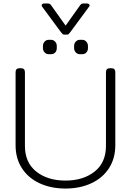

<svg xmlns="http://www.w3.org/2000/svg" viewBox="-20 -1074 756 1109"><path d="M330 -891 223 -1036Q221 -1038 221 -1043Q221 -1048 225 -1051Q229 -1054 235 -1054H254Q265 -1054 269 -1050.5Q273 -1047 280 -1037L359 -926L438 -1037Q445 -1047 449 -1050.5Q453 -1054 464 -1054H483Q491 -1054 495.5 -1048Q500 -1042 495 -1036L388 -891Q380 -880 376.5 -877Q373 -874 365 -874H353Q345 -874 341.5 -877Q338 -880 330 -891ZM228 -796V-809Q228 -823 237.5 -833.5Q247 -844 261 -844H275Q289 -844 298.5 -833.5Q308 -823 308 -809V-796Q308 -781 299 -771Q290 -761 275 -761H261Q247 -761 237.5 -771.5Q228 -782 228 -796ZM408 -796V-809Q408 -823 417.5 -833.5Q427 -844 441 -844H455Q469 -844 478.5 -833.5Q488 -823 488 -809V-796Q488 -781 479 -771Q470 -761 455 -761H441Q427 -761 417.5 -771.5Q408 -782 408 -796ZM70 -235V-657Q70 -680 93 -680H101Q124 -680 124 -657V-231Q124 -135 189.5 -83Q255 -31 358 -31Q461 -31 526.5 -83Q592 -135 592 -231V-657Q592 -680 615 -680H623Q646 -680 646 -657V-235Q646 -159 609.5 -102.5Q573 -46 507.5 -15.5Q442 15 358 15Q274 15 208.5 -15.5Q143 -46 106.5 -102.5Q70 -159 70 -235Z"/></svg>

Font: Mitr ExtraLight
Style: Regular
Weight: 275
Designer: Thanarat Vachiruckul
Foundry: Cadson Demak Co.,Ltd.
Version: Version 1.001